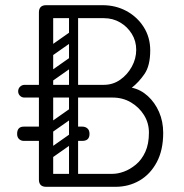

<svg xmlns="http://www.w3.org/2000/svg" viewBox="-20 -720 709 740"><path d="M158 0Q130 0 130 -28V-344H74Q64 -344 57 -351Q50 -358 50 -368Q50 -379 57.5 -386Q65 -393 75 -393H130V-672Q130 -700 158 -700H375Q426 -700 467.5 -677.5Q509 -655 534 -615.5Q559 -576 559 -526Q559 -467 537 -435Q515 -403 488 -382Q522 -375 549.5 -350Q577 -325 593 -288.5Q609 -252 609 -208Q609 -141 584 -94.5Q559 -48 517.5 -24Q476 0 425 0ZM185 -50H414Q434 -50 457.5 -58.5Q481 -67 503.5 -85.5Q526 -104 540 -134.5Q554 -165 554 -209Q554 -246 535 -276.5Q516 -307 484.5 -325.5Q453 -344 414 -344H185ZM185 -393H380Q415 -393 443 -412.5Q471 -432 488 -463Q505 -494 505 -528Q505 -562 488 -589.5Q471 -617 443 -633.5Q415 -650 380 -650H185ZM173 -204Q173 -177 145 -177Q123 -177 100.5 -177Q78 -177 72 -177Q61 -177 53.5 -184Q46 -191 46 -204Q46 -232 72 -232H145Q157 -232 165 -225Q173 -218 173 -204ZM325 -204Q325 -177 297 -177Q292 -177 285.5 -177Q279 -177 276 -177Q265 -177 257.5 -184Q250 -191 250 -204Q250 -232 276 -232H297Q309 -232 317 -225Q325 -218 325 -204ZM275 -496Q280 -489 278.5 -482Q277 -475 272 -471L178 -405Q165 -396 155 -409Q144 -425 158 -434L252 -500Q265 -509 275 -496ZM275 -594Q280 -587 278.5 -580Q277 -573 272 -569L178 -503Q165 -494 155 -507Q144 -523 158 -532L252 -598Q265 -607 275 -594ZM168 -298Q150 -298 150 -316V-648Q150 -664 168 -664Q185 -664 185 -647V-315Q185 -298 168 -298ZM264 -298Q246 -298 246 -316V-648Q246 -664 264 -664Q281 -664 281 -647V-315Q281 -298 264 -298ZM275 -201Q280 -194 278.5 -187Q277 -180 272 -176L178 -110Q165 -101 155 -114Q144 -130 158 -139L252 -205Q265 -214 275 -201ZM275 -299Q280 -292 278.5 -285Q277 -278 272 -274L178 -208Q165 -199 155 -212Q144 -228 158 -237L252 -303Q265 -312 275 -299ZM168 -3Q150 -3 150 -21V-353Q150 -369 168 -369Q185 -369 185 -352V-20Q185 -3 168 -3ZM264 -3Q246 -3 246 -21V-353Q246 -369 264 -369Q281 -369 281 -352V-20Q281 -3 264 -3Z"/></svg>

Font: Agu Display Uzo
Style: Regular
Weight: 400
Designer: Oluwaseun Badejo
Version: Version 1.103